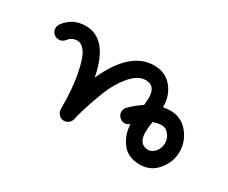

<svg xmlns="http://www.w3.org/2000/svg" viewBox="-64 -505 809 680"><g transform="rotate(30 340.0 -165.0)"><path d="M500 -110Q500 -60 540 -60Q555 -60 567.5 -75Q580 -90 580 -110Q580 -130 567.5 -145Q555 -160 540 -160Q522 -160 504 -153Q500 -127 500 -110ZM420 -100Q408 -100 399 -109Q390 -118 390 -130Q390 -142 399 -151Q421 -173 448 -191Q450 -213 450 -220Q450 -270 410 -270Q378 -270 348 -234.5Q318 -199 299.5 -151Q281 -103 271 -69.5Q261 -36 259 -25Q257 -14 248.5 -7Q240 0 230 0Q217 0 208.5 -9.5Q200 -19 200 -30Q200 -114 189 -170.5Q178 -227 163 -248.5Q148 -270 130 -270Q108 -270 94 -252Q85 -240 70 -240Q57 -240 48.5 -249Q40 -258 40 -270Q40 -280 46 -288Q77 -330 130 -330Q221 -330 248 -187Q312 -330 410 -330Q456 -330 483 -297.5Q510 -265 510 -220V-217Q525 -220 540 -220Q584 -220 612 -186Q640 -152 640 -110Q640 -68 612 -34Q584 0 540 0Q490 0 465.5 -33.5Q441 -67 440 -108Q430 -100 420 -100Z"/></g></svg>

Font: Pecita
Style: Book
Weight: 400
Width: 7
Version: Version 4.3